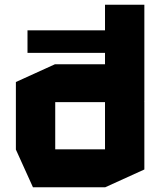

<svg xmlns="http://www.w3.org/2000/svg" viewBox="-20 -790 670 810"><path d="M96 -567V-662H423V-770H589V-361H588L589 -360V-75L424 0H119L47 -159V-444L212 -519H423V-567ZM213 -359V-160H423V-359Z"/></svg>

Font: Foldit Thin
Style: Bold
Weight: 700
Version: Version 1.003